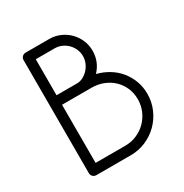

<svg xmlns="http://www.w3.org/2000/svg" viewBox="-174 -895 986 1030"><g transform="rotate(-30 318.5 -379.5)"><path d="M583 -242Q583 -192 564 -148Q545 -104 512 -71Q479 -38 435 -19Q391 0 341 0H128Q115 0 106.5 -8.5Q98 -17 98 -29V-730Q98 -742 106.5 -750.5Q115 -759 128 -759H274Q309 -759 340 -745.5Q371 -732 394 -709Q417 -686 430.5 -655Q444 -624 444 -589Q444 -521 397 -471Q437 -461 471.5 -440Q506 -419 530.5 -389Q555 -359 569 -321.5Q583 -284 583 -242ZM385 -589Q385 -612 376 -632.5Q367 -653 352 -668Q337 -683 317 -692Q297 -701 274 -701H157V-478H284Q304 -478 322.5 -488Q341 -498 355 -513.5Q369 -529 377 -549Q385 -569 385 -589ZM524 -242Q524 -281 509.5 -313.5Q495 -346 470 -369.5Q445 -393 411.5 -406Q378 -419 341 -419H157V-59H341Q379 -59 412.5 -73.5Q446 -88 470.5 -112.5Q495 -137 509.5 -170.5Q524 -204 524 -242Z"/></g></svg>

Font: Hanken Light
Style: Light
Weight: 300
Designer: Alfredo Marco Pradil
Foundry: Hanken Design Co.
Version: Version 2.06 2014